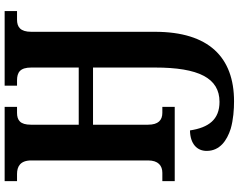

<svg xmlns="http://www.w3.org/2000/svg" viewBox="-118 -636 1003 806"><g transform="rotate(-90 383.0 -232.5)"><path d="M361 249C546 249 653 143 653 -83V-602C653 -649 674 -662 704 -662H740V-714H427V-662H449C483 -662 503 -649 503 -602V-403H263V-604C263 -649 282 -662 313 -662H338V-714H26V-662H56C87 -662 113 -649 113 -602V-112C113 -69 91 -52 61 -52H26V0H338V-52H313C282 -52 263 -69 263 -112V-343H503V-83C503 100 459 188 359 188C285 188 251 143 239 64C182 65 153 94 153 134C153 189 196 219 246 235C284 246 327 249 361 249Z"/></g></svg>

Font: Noto Serif SemiCondensed
Style: Bold
Weight: 700
Width: 4
Designer: Monotype Design Team
Foundry: Monotype Imaging Inc.
Version: Version 2.015